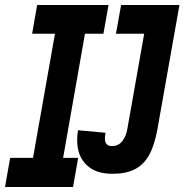

<svg xmlns="http://www.w3.org/2000/svg" viewBox="-52 -745 735 765"><path d="M-11.5 -116H79.5L167 -610.5H76L96 -725H380.5L360 -610.5H286.5L199.5 -116H259.5L239 0H-32ZM255.5 -186.5Q255.5 -207 259 -226L368.5 -216Q366 -202 366 -194Q366 -178.5 372.8 -170.8Q379.5 -163 394 -163Q421 -163 436.2 -184Q451.5 -205 455.5 -232L522.5 -610.5H410L430.5 -725H663L575 -229Q563.5 -165 541.5 -126.2Q519.5 -87.5 484 -70Q448.5 -52.5 396 -52.5Q328 -52.5 291.8 -88.8Q255.5 -125 255.5 -186.5Z"/></svg>

Font: JuliaMono ExtraBold
Style: Italic
Weight: 800
Italic angle: -9°
Monospace: yes
Designer: cormullion
Foundry: corm
Version: Version 0.057; ttfautohint (v1.8.4)